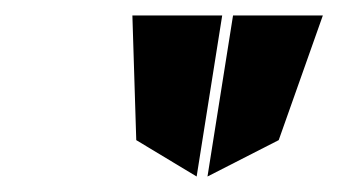

<svg xmlns="http://www.w3.org/2000/svg" viewBox="-20 -797 437 248"><path d="M151 -777 156 -616 234 -569 267 -777ZM248 -569 340 -616 397 -777H281Z"/></svg>

Font: Charger Pro
Style: ExBdSuExtObl
Weight: 400
Designer: Jasper
Foundry: Cannot Into Space Fonts
Version: Version 1.09